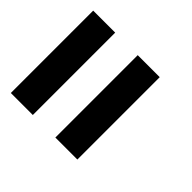

<svg xmlns="http://www.w3.org/2000/svg" viewBox="-89 -900 506 506"><g transform="rotate(45 164.0 -647.5)"><path d="M82 -801H0V-494H82ZM248 -801H166V-494H248Z"/></g></svg>

Font: MintSans
Style: Regular
Weight: 400
Version: Version 2.0